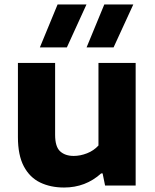

<svg xmlns="http://www.w3.org/2000/svg" viewBox="-20 -828 690 857"><path d="M266 9Q205.5 9 159 -13.5Q112.5 -36 86.2 -85.8Q60 -135.5 60 -216V-547H226V-226.5Q226 -173 248.5 -152.5Q271 -132 309 -132Q338.5 -132 368.5 -143.8Q398.5 -155.5 419.5 -178.5V-547H585.5V0H449L438 -54H431.5Q362 9 266 9ZM366.5 -616.5 445.5 -808H575L487 -616.5ZM158 -616.5 237 -808H366L278.5 -616.5Z"/></svg>

Font: Encode Sans SemiExpanded SemiExpanded
Style: Bold
Weight: 700
Width: 6
Designer: Multiple Designers
Foundry: Impallari Type
Version: Version 3.000; ttfautohint (v1.8.3) -l 8 -r 50 -G 200 -x 14 